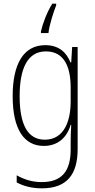

<svg xmlns="http://www.w3.org/2000/svg" viewBox="-20 -785 518 1046"><path d="M286 -756V-765H265C237 -721 214 -661 203 -614V-605H244C248 -646 272 -721 286 -756ZM227 -539C107 -539 49 -435 49 -261C49 -79 112 10 219 10C295 10 345 -36 365 -105H368C366 -67 365 -41 365 -10V30C365 149 315 207 208 207C155 207 112 193 71 170V209C109 229 153 241 208 241C345 241 403 165 403 27V-529H373L368 -445H364C343 -497 303 -539 227 -539ZM230 -505C329 -505 365 -422 365 -308V-232C365 -127 330 -24 224 -24C134 -24 87 -101 87 -261C87 -410 129 -505 230 -505Z"/></svg>

Font: Noto Sans Georgian Condensed ExtraLight
Style: Regular
Weight: 200
Width: 3
Designer: Monotype Design Team, Akaki Razmadze
Foundry: Google LLC
Version: Version 2.005